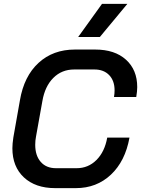

<svg xmlns="http://www.w3.org/2000/svg" viewBox="-20 -964 729 992"><path d="M44 -198Q44 -221 49 -254L83 -446Q104 -570 179 -639Q254 -708 367 -708H472Q573 -708 631 -655.5Q689 -603 689 -514Q689 -493 684 -463H569Q572 -481 572 -497Q572 -547 544 -576Q516 -605 468 -605H363Q299 -605 255.5 -561.5Q212 -518 199 -442L166 -258Q162 -238 162 -216Q162 -160 190.5 -127.5Q219 -95 269 -95H376Q436 -95 478.5 -137.5Q521 -180 534 -253H649Q627 -131 553 -61.5Q479 8 372 8H265Q163 8 103.5 -47.5Q44 -103 44 -198ZM507 -944H638L496 -773H384Z"/></svg>

Font: Bai Jamjuree SemiBold
Style: Italic
Weight: 600
Italic angle: -10°
Version: Version 1.000; ttfautohint (v1.6)